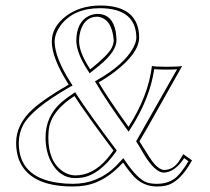

<svg xmlns="http://www.w3.org/2000/svg" viewBox="-20 -674 769 704"><path d="M451.2 -209Q523.9 -322.3 537.1 -432.1Q547.9 -429.2 590.8 -429.2Q637.2 -429.2 647.9 -432.1Q632.3 -405.3 581.5 -314Q504.4 -176.3 491.2 -155.8Q534.7 -85.4 544.9 -74.2Q564.9 -51.8 581.1 -50.8Q614.7 -50.8 636.7 -83.5Q644 -94.7 651.9 -108.9L684.1 -85.9Q639.2 -4.4 587.4 6.8Q573.2 9.8 555.2 9.8Q506.8 9.8 472.2 -25.4Q453.6 -44.9 431.2 -78.1Q367.2 -7.3 293.9 5.9Q271.5 9.8 247.1 9.8Q87.4 9.8 49.3 -88.9Q39.1 -116.7 39.1 -149.9Q39.1 -218.3 100.1 -273.9Q144.5 -313.5 231.9 -363.8Q170.4 -460 169.9 -521Q169.9 -576.2 223.6 -616.2Q274.4 -653.3 347.2 -653.8Q470.7 -653.8 487.8 -564Q490.2 -550.8 490.2 -537.1Q490.2 -479 399.9 -410.2Q372.6 -389.6 341.8 -372.1Q375.5 -314.5 451.2 -209ZM396 -122.1Q296.9 -253.9 252.9 -321.8Q174.8 -271.5 161.1 -211.9Q157.2 -192.9 157.2 -169.9Q157.2 -82.5 210 -45.9Q231.9 -31.2 255.9 -30.8Q320.3 -30.8 372.6 -91.8Q384.3 -105.5 396 -122.1ZM270 -522.9Q270 -484.9 305.2 -428.7Q308.6 -423.8 311 -419.9Q374.5 -470.2 389.2 -497.6Q397 -513.2 397 -526.9Q390.1 -607.4 336.9 -612.8Q294.9 -612.8 277.8 -568.8Q270 -548.3 270 -522.9ZM459.5 -203.6 451.7 -191.4 442.9 -203.1Q366.2 -310.1 333.5 -367.2L328.1 -375.5L336.9 -380.9Q435.5 -437 469.2 -500Q480 -520.5 480 -537.1Q478 -643.1 347.2 -644Q249.5 -644 202.1 -580.6Q180.7 -550.8 180.2 -521Q181.2 -461.9 240.2 -369.6L246.1 -360.4L236.8 -355.5Q96.2 -274.9 64.5 -214.8Q49.3 -185.5 48.8 -149.9Q48.8 -24.4 191.9 -3.9Q218.3 0 247.1 0Q338.4 0 403.8 -64Q413.6 -73.7 423.3 -84.5L432.1 -94.2L439.5 -83.5Q484.9 -16.6 519 -4.9Q534.2 0 555.2 0Q602.5 0 630.9 -28.3Q650.4 -48.3 670.9 -83L655.3 -94.2Q621.6 -43 581.1 -41Q548.3 -41 506.8 -109.9Q502.9 -116.2 496.1 -128.4Q486.8 -144 482.4 -150.9L479 -156.2L482.4 -161.6Q484.9 -165 620.6 -404.8Q625.5 -413.6 629.4 -419.9Q614.7 -418.9 590.8 -418.9Q560.1 -418.9 545.4 -420.4Q529.8 -313 459.5 -203.6ZM403.8 -127.9 408.2 -122.1 404.3 -116.2Q345.2 -33.2 280.8 -22.9Q268.6 -21 255.9 -21Q199.7 -21 168 -79.1Q147 -118.7 147 -169.9Q147 -248 205.6 -299.3Q224.1 -314.9 247.6 -330.6L255.9 -335.9L261.2 -327.1Q304.7 -259.8 403.8 -127.9ZM259.8 -522.9Q259.8 -594.7 308.1 -616.7Q322.3 -622.6 336.9 -623Q392.1 -623 404.3 -558.1Q406.7 -543 407.2 -526.9Q407.2 -484.9 342.8 -432.6Q335.9 -427.2 317.4 -412.1L308.6 -405.3L302.7 -414.6Q261.7 -476.6 259.8 -522.9Z"/></svg>

Font: Linux Biolinum Outline O
Style: Bold
Weight: 700
Designer: Philipp H. Poll
Foundry: Philipp H. Poll
Version: Version 0.9.2